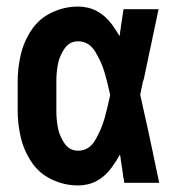

<svg xmlns="http://www.w3.org/2000/svg" viewBox="-20 -558 540 586"><path d="M218 8Q177 8 138.5 -10Q100 -28 76.5 -63Q53 -98 43.5 -138.5Q34 -179 34 -220V-310Q34 -351 43.5 -391.5Q53 -432 76.5 -467Q100 -502 138.5 -520Q177 -538 218 -538Q281 -538 322 -483Q334 -466 345 -448L346 -453L347 -463L348 -468L349 -477Q353 -504 357 -530H464L461 -516L459 -506L458 -502L456 -492L449 -459L447 -450L446 -445L444 -435L438 -407L436 -398L430 -369L428 -360L426 -350L419 -317L416 -308L411 -284L408 -269Q410 -258 413 -246L415 -237Q425 -192 435 -147L437 -137L440 -123L446 -95L448 -85Q456 -47 464 -9L466 0H359L358 -10L356 -19L355 -29L354 -34L353 -43L352 -48L350 -62L349 -67L348 -77L346 -86Q335 -66 321 -47Q281 8 218 8ZM218 -98Q252 -98 271 -131Q290 -164 299 -196.5Q308 -229 315 -262L316 -269Q309 -302 300 -334Q291 -366 271.5 -399Q252 -432 218 -432Q192 -432 176.5 -409Q161 -386 156.5 -361Q152 -336 152 -310V-220Q152 -194 156.5 -169Q161 -144 176.5 -121Q192 -98 218 -98Z"/></svg>

Font: Iosevka SS01
Style: Bold
Weight: 700
Monospace: yes
Designer: Belleve Invis
Foundry: Belleve Invis
Version: 2.3.3; ttfautohint (v1.8.3)